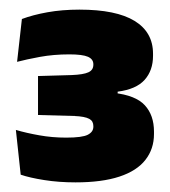

<svg xmlns="http://www.w3.org/2000/svg" viewBox="-20 -732 354 399"><path d="M137 -353Q102 -353 72 -357.8Q42 -362.5 23 -369L13 -462Q35 -455.5 61.8 -450.8Q88.5 -446 117.5 -446Q151 -446 162.5 -452Q174 -458 174 -468.5V-470Q174 -475 172 -478.8Q170 -482.5 165.5 -485Q161 -487.5 153.2 -489Q145.5 -490.5 133.5 -491L59 -493V-574L129 -576Q153.5 -577 163.8 -581.8Q174 -586.5 174 -597.5V-598.5Q174 -609 162.8 -614Q151.5 -619 124 -619Q91.5 -619 63 -613.8Q34.5 -608.5 15.5 -603.5L25.5 -692.5Q48 -701 78.5 -706.5Q109 -712 145 -712Q221.5 -712 259.8 -688.5Q298 -665 298 -620.5V-616Q298 -585.5 280.5 -566Q263 -546.5 224.5 -541.5V-527.5L216 -539Q262 -534 281 -513.2Q300 -492.5 300 -458.5V-453.5Q300 -422.5 282.2 -399.8Q264.5 -377 228.2 -365Q192 -353 137 -353Z"/></svg>

Font: Anek Malayalam Medium ExtraBold
Style: Regular
Weight: 800
Version: Version 1.003